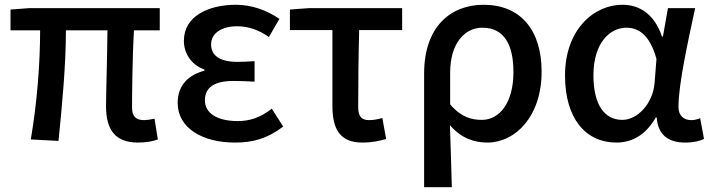

<svg xmlns="http://www.w3.org/2000/svg" viewBox="-20 -584 2980 804"><path d="M558 13C594 13 622 7 641 0L627 -87C608 -83 594 -81 584 -81C550 -81 533 -95 533 -134C533 -178 534 -341 541 -457H649V-550H103L24 -544V-457H148C148 -317 135 -153 109 0L225 6C240 -144 256 -310 256 -457H430C429 -346 424 -190 424 -140C424 -43 460 13 558 13Z M964 13C1039 13 1098 -3 1166 -54L1118 -129C1069 -90 1023 -77 976 -77C889 -77 838 -110 838 -164C838 -218 878 -245 957 -245C985 -245 1014 -244 1046 -242V-328C1019 -326 996 -325 974 -325C898 -325 864 -353 864 -398C864 -447 911 -474 973 -474C1021 -474 1065 -458 1106 -429L1150 -505C1098 -541 1034 -564 968 -564C852 -564 750 -516 750 -413C750 -363 779 -313 836 -293V-288C773 -271 724 -231 724 -153C724 -48 827 13 964 13Z M1497 13C1536 13 1571 6 1597 -2L1581 -90C1561 -84 1543 -81 1525 -81C1496 -81 1480 -95 1480 -134C1480 -230 1481 -344 1484 -458H1664V-550H1274L1194 -544V-458H1372V-140C1372 -43 1404 13 1497 13Z M1756 200H1872C1870 108 1867 35 1864 -60C1911 -5 1966 13 2021 13C2137 13 2248 -95 2248 -284C2248 -458 2160 -564 2005 -564C1866 -564 1756 -471 1756 -276ZM1998 -82C1955 -82 1911 -93 1865 -147V-279C1865 -403 1926 -468 2000 -468C2091 -468 2130 -397 2130 -282C2130 -153 2071 -82 1998 -82Z M2561 13C2630 13 2686 -22 2726 -92H2730C2735 -18 2780 13 2849 13C2885 13 2911 6 2928 -2L2912 -89C2900 -84 2887 -81 2875 -81C2844 -81 2821 -99 2821 -136C2821 -231 2861 -411 2891 -550H2777L2756 -431H2752C2720 -527 2655 -564 2588 -564C2461 -564 2346 -454 2346 -268C2346 -87 2433 13 2561 13ZM2586 -82C2510 -82 2465 -147 2465 -269C2465 -403 2533 -468 2603 -468C2652 -468 2701 -440 2729 -337L2721 -236C2714 -152 2651 -82 2586 -82Z"/></svg>

Font: Noto Sans JP Medium
Style: Regular
Weight: 500
Designer: Ryoko NISHIZUKA  (kana, bopomofo & ideographs); Paul D. Hunt (Latin, Greek & Cyrillic); Sandoll Communications , Soo-you
Foundry: Adobe
Version: Version 2.002;hotconv 1.0.116;makeotfexe 2.5.65601